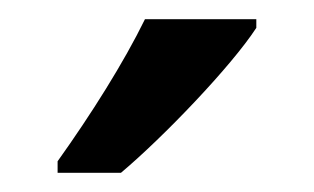

<svg xmlns="http://www.w3.org/2000/svg" viewBox="-20 -786 327 200"><path d="M247 -757V-766H131C109 -721 75 -667 40 -618V-606H106C150 -643 221 -717 247 -757Z"/></svg>

Font: Noto Sans Khmer UI Condensed Medium
Style: Regular
Weight: 500
Width: 3
Designer: Danh Hong and the Monotype Design Team
Foundry: Monotype Imaging Inc.
Version: Version 2.002